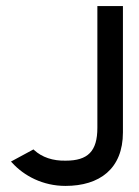

<svg xmlns="http://www.w3.org/2000/svg" viewBox="-20 -600 457 631"><path d="M16 -69 20 -65C59 -22 121 11 195 11C307 11 384 -45 384 -165V-580H300V-180C300 -103 269 -72 196 -72C154 -71 118 -83 92 -107L90 -109Z"/></svg>

Font: Charger Pro
Style: BdNar
Weight: 700
Designer: Jasper
Foundry: Cannot Into Space Fonts
Version: Version 1.09